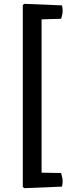

<svg xmlns="http://www.w3.org/2000/svg" viewBox="-20 -834 377 1002"><path d="M303 140 106 148 99 141V-807L106 -814L303 -806Q307 -795 307 -777.5Q307 -760 299 -736L197 -733V67L299 69Q307 96 307 112Q307 128 303 140Z"/></svg>

Font: Signika Negative
Style: Regular
Weight: 400
Designer: Anna Giedrys
Foundry: Anna Giedrys
Version: Version 1.001